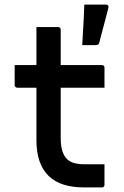

<svg xmlns="http://www.w3.org/2000/svg" viewBox="-20 -818 540 838"><path d="M44 -534H424Q430 -534 433 -531Q436 -528 436 -523Q436 -507 436 -493Q436 -479 436 -465Q436 -451 436 -435H56Q54 -435 51.5 -436Q49 -437 47.5 -438.5Q46 -440 45 -442Q44 -444 44 -446Q44 -462 44 -476Q44 -490 44 -504Q44 -518 44 -534ZM436 -101Q436 -78 436 -55.5Q436 -33 436 -11Q436 -6 433 -3Q430 0 425 0Q415 0 405.5 0Q396 0 386 0Q376 0 366.5 0Q357 0 347 0Q297 0 258.5 -12Q220 -24 193.5 -49Q167 -74 153 -113Q139 -152 139 -206Q139 -255 139 -304Q139 -353 139 -401.5Q139 -450 139 -499Q139 -548 139 -597Q139 -623 139 -648.5Q139 -674 139 -700Q163 -700 187 -700Q211 -700 234 -700Q237 -700 239.5 -698.5Q242 -697 243.5 -694.5Q245 -692 245 -689Q245 -630 245 -571Q245 -512 245 -452.5Q245 -393 245 -334Q245 -275 245 -216Q245 -182 252 -159.5Q259 -137 273 -123Q286 -111 305 -106Q324 -101 351 -101Q363 -101 375 -101Q387 -101 399 -101Q411 -101 423 -101ZM441 -798Q449 -798 452 -793.5Q455 -789 453 -783Q445 -750 439 -729.5Q433 -709 428 -688Q423 -667 413 -631Q412 -627 408.5 -624Q405 -621 397 -621Q382 -621 370 -621Q358 -621 339 -621Q341 -658 342.5 -684.5Q344 -711 345.5 -737Q347 -763 348 -798Q372 -798 393.5 -798Q415 -798 441 -798Z"/></svg>

Font: Recursive Medium
Style: Regular
Weight: 500
Version: Version 1.085